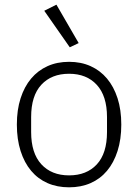

<svg xmlns="http://www.w3.org/2000/svg" viewBox="-20 -788 590 820"><path d="M275 12Q224 12 183 -6Q142 -24 113 -58.5Q84 -93 68 -143Q52 -193 52 -256Q52 -319 68 -368.5Q84 -418 113 -452.5Q142 -487 183 -505.5Q224 -524 275 -524Q326 -524 367 -505.5Q408 -487 437 -452.5Q466 -418 482 -368.5Q498 -319 498 -256Q498 -193 482 -143Q466 -93 437 -58.5Q408 -24 367 -6Q326 12 275 12ZM275 -39Q350 -39 393.5 -86Q437 -133 437 -224V-288Q437 -378 393.5 -425.5Q350 -473 275 -473Q200 -473 156.5 -426Q113 -379 113 -288V-224Q113 -134 156.5 -86.5Q200 -39 275 -39ZM169 -742 221 -768 316 -604 278 -586Z"/></svg>

Font: IBM Plex Sans Thai Looped Light
Style: Regular
Weight: 300
Designer: Mike Abbink, Paul van der Laan, Pieter van Rosmalen, Ben Mitchell, Mark Frömberg
Foundry: Bold Monday
Version: Version 1.1